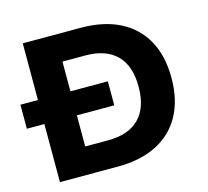

<svg xmlns="http://www.w3.org/2000/svg" viewBox="-102 -823 1022 942"><g transform="rotate(-15 409.0 -352.5)"><path d="M90 0V-705H384Q500 -705 582 -663.5Q664 -622 707.5 -543.5Q751 -465 751 -353Q751 -241 707.5 -162Q664 -83 582 -41.5Q500 0 384 0ZM255 -137H372Q475 -137 529.5 -191.5Q584 -246 584 -353Q584 -460 529 -514Q474 -568 372 -568H255ZM1 -295V-417H445V-295Z"/></g></svg>

Font: Nunito Sans 7pt ExtraBold
Style: Regular
Weight: 800
Designer: Vernon Adams
Foundry: Vernon Adams
Version: Version 3.101;gftools[0.9.27]